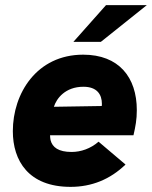

<svg xmlns="http://www.w3.org/2000/svg" viewBox="-20 -717 592 748"><path d="M255 11C337 11 409 -18 469 -76L364 -165C333 -138 295 -125 259 -125C208 -125 184 -143 177 -171C176 -177 175 -183 175 -190H500C508 -225 513 -251 513 -288C513 -416 443 -504 304 -504C123 -504 30 -353 30 -206C30 -91 91 11 255 11ZM190 -301C200 -333 234 -379 305 -379C358 -379 377 -349 377 -312L376.5 -304ZM266 -554H373L552 -697H393Z"/></svg>

Font: HK Grotesk Black
Style: Italic
Weight: 900
Italic angle: -16°
Designer: Alfredo Marco Pradil
Foundry: Hanken Design Co.
Version: Version 3.001;FEAKit 1.0